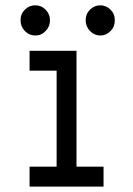

<svg xmlns="http://www.w3.org/2000/svg" viewBox="-20 -687 490 707"><path d="M110.4 -556.2Q87.9 -556.2 71.8 -572.5Q55.7 -588.9 55.7 -612.3Q55.7 -636.2 72 -651.9Q88.4 -667.5 109.4 -667.5Q132.3 -667.5 148.2 -651.1Q164.1 -634.8 164.1 -612.3Q164.1 -589.8 148.2 -573Q132.3 -556.2 110.4 -556.2ZM349.6 -556.2Q327.6 -556.2 311.5 -572.8Q295.4 -589.4 295.4 -612.3Q295.4 -635.7 311.5 -651.6Q327.6 -667.5 349.6 -667.5Q370.1 -667.5 386.5 -651.9Q402.8 -636.2 402.8 -612.3Q402.8 -588.4 386.7 -572.3Q370.6 -556.2 349.6 -556.2ZM88.9 -500H261.7V-73.2H361.3V0H88.9V-73.2H188.5V-426.8H88.9Z"/></svg>

Font: Anka/Coder Narrow
Style: Regular
Weight: 400
Width: 3
Monospace: yes
Version: Version 001.100